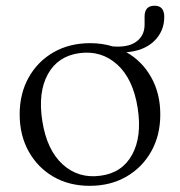

<svg xmlns="http://www.w3.org/2000/svg" viewBox="-20 -622 613 654"><path d="M287.5 -475Q327.5 -475 363.5 -464Q416 -459.5 444.2 -480Q472.5 -500.5 472.5 -538V-565.5Q472.5 -602.5 506.5 -602.5Q539.5 -602.5 539.5 -564.5Q539.5 -515.5 505.2 -482.2Q471 -449 410.5 -444Q464 -414 495 -358.8Q526 -303.5 526 -232Q526 -161.5 495.5 -106.8Q465 -52 410.8 -20.5Q356.5 11 285.5 11Q215.5 11 161.8 -20.2Q108 -51.5 77.5 -106.5Q47 -161.5 47 -232.5Q47 -303 77.5 -357.8Q108 -412.5 162.2 -443.8Q216.5 -475 287.5 -475ZM322.5 -23.5Q396 -33 430 -95Q464 -157 449 -254Q433.5 -353 379.5 -402Q325.5 -451 250.5 -441Q177 -431 143 -369.2Q109 -307.5 124 -210.5Q139.5 -111 193.5 -62Q247.5 -13 322.5 -23.5Z"/></svg>

Font: Fraunces 9pt Light
Style: Regular
Weight: 300
Version: Version 1.000;[0bf87f6ff]